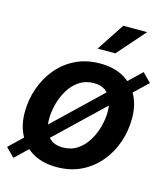

<svg xmlns="http://www.w3.org/2000/svg" viewBox="-119 -849 839 962"><g transform="rotate(15 300.0 -368.0)"><path d="M260.7 11.2Q189.9 11.2 139.9 -16.6Q89.8 -44.4 63 -95Q36.1 -145.5 36.1 -213.4Q36.1 -278.8 57.1 -338.6Q78.1 -398.4 117.4 -445.6Q156.7 -492.7 212.6 -519.8Q268.6 -546.9 338.9 -546.9Q409.2 -546.9 459.5 -519.3Q509.8 -491.7 536.6 -440.9Q563.5 -390.1 563.5 -321.8Q563.5 -256.8 542.7 -197Q522 -137.2 482.4 -90.1Q442.9 -43 387 -15.9Q331.1 11.2 260.7 11.2ZM265.1 -91.8Q308.6 -91.8 340.8 -113.5Q373 -135.3 394.3 -170.2Q415.5 -205.1 426.3 -245.6Q437 -286.1 437 -323.7Q437 -359.9 425.5 -386.7Q414.1 -413.6 391.4 -428.7Q368.7 -443.8 334 -443.8Q291 -443.8 258.8 -422.4Q226.6 -400.9 205.3 -366.2Q184.1 -331.5 173.3 -290.8Q162.6 -250 162.6 -211.9Q162.6 -158.2 188.2 -125Q213.9 -91.8 265.1 -91.8ZM40 22.5 -4.4 -22.5 559.6 -561.5 604 -516.6ZM306.2 -615.7 400.9 -759.3H524.4L398.4 -615.7Z"/></g></svg>

Font: Inter 18pt SemiBold
Style: Italic
Weight: 600
Italic angle: -9.3988°
Designer: Rasmus Andersson
Foundry: rsms
Version: Version 4.001;git-66647c0bb